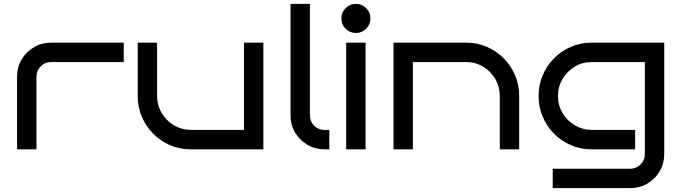

<svg xmlns="http://www.w3.org/2000/svg" viewBox="-20 -770 3517 990"><path d="M618 -450H243Q212 -450 190 -428Q168 -406 168 -375V0H68V-375Q68 -424 91.5 -463.5Q115 -503 155 -526.5Q195 -550 243 -550H618Z M1338 0H963Q906 0 856.5 -21.5Q807 -43 769.5 -81Q732 -119 711 -168.5Q690 -218 690 -275V-550H790V-275Q790 -227 813.5 -187.5Q837 -148 876 -124.5Q915 -101 963 -100H1238V-550H1338Z M1678 0H1653Q1605 0 1565 -23.5Q1525 -47 1501.5 -86.5Q1478 -126 1478 -175V-750H1578V-175Q1578 -144 1600 -122Q1622 -100 1653 -100H1678Z M1890 -675Q1890 -644 1868 -622Q1846 -600 1815 -600Q1784 -600 1762 -622Q1740 -644 1740 -675Q1740 -706 1762 -728Q1784 -750 1815 -750Q1846 -750 1868 -728Q1890 -706 1890 -675ZM1865 0H1765V-550H1865Z M2109 0H2009V-550H2384Q2441 -550 2490.5 -528.5Q2540 -507 2577.5 -469Q2615 -431 2636 -381.5Q2657 -332 2657 -275V0H2557V-275Q2557 -323 2534 -362.5Q2511 -402 2471.5 -426Q2432 -450 2384 -450H2109Z M3405 25Q3405 73 3381.5 113Q3358 153 3318 176.5Q3278 200 3230 200H2830V100H3230Q3261 100 3283 78Q3305 56 3305 25V-450H3030Q2982 -450 2943 -426Q2904 -402 2880.5 -362.5Q2857 -323 2857 -275Q2857 -227 2880.5 -187.5Q2904 -148 2943 -124.5Q2982 -101 3030 -100H3255V0H3030Q2973 0 2923.5 -21.5Q2874 -43 2836.5 -81Q2799 -119 2778 -168.5Q2757 -218 2757 -275Q2757 -332 2778 -381.5Q2799 -431 2836.5 -469Q2874 -507 2923.5 -528.5Q2973 -550 3030 -550H3405Z"/></svg>

Font: Bruno Ace
Style: Regular
Weight: 400
Version: Version 1.100; ttfautohint (v1.8.4.7-5d5b);gftools[0.9.27]